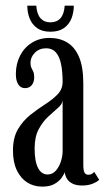

<svg xmlns="http://www.w3.org/2000/svg" viewBox="-20 -666 382 696"><path d="M133 10.5Q102.5 10.5 78.8 -4.5Q55 -19.5 41 -48.8Q27 -78 27 -120.5Q27 -167 45.2 -197.8Q63.5 -228.5 90.2 -249.8Q117 -271 144 -288.2Q171 -305.5 189 -324.2Q207 -343 207 -369.5Q207 -407 201.2 -434.2Q195.5 -461.5 182.5 -476.2Q169.5 -491 147.5 -491Q122.5 -491 106.5 -475Q90.5 -459 90.5 -438Q90.5 -427 94 -420Q97.5 -413 100.8 -405.8Q104 -398.5 104 -386Q104 -368.5 95.2 -357.5Q86.5 -346.5 70.5 -346.5Q55 -346.5 46.2 -360Q37.5 -373.5 37.5 -397.5Q37.5 -434.5 52.8 -464.2Q68 -494 95.8 -511.2Q123.5 -528.5 159.5 -528.5Q196.5 -528.5 224 -511.8Q251.5 -495 266.8 -458.8Q282 -422.5 282 -363V-69Q282 -47.5 286.5 -40Q291 -32.5 300 -32.5Q308.5 -32.5 313.8 -36.2Q319 -40 321.5 -43L339.5 -14.5Q333 -7 316.2 -0.2Q299.5 6.5 278 6.5Q257 6.5 243.2 -0.2Q229.5 -7 222.8 -18Q216 -29 214.5 -42Q212 -33.5 203 -21Q194 -8.5 177.2 1Q160.5 10.5 133 10.5ZM152.5 -33.5Q170.5 -33.5 182.8 -47.8Q195 -62 201 -81.5Q207 -101 207 -117V-302.5Q206 -288.5 190.2 -275Q174.5 -261.5 155 -243.5Q135.5 -225.5 120.5 -198Q105.5 -170.5 105.5 -127.5Q105.5 -81.5 117.8 -57.5Q130 -33.5 152.5 -33.5ZM162.5 -551Q133 -551 114.5 -564.2Q96 -577.5 87.5 -599Q79 -620.5 79 -645.5H111.5Q113.5 -615 126.8 -600Q140 -585 162.5 -585Q186 -585 199.2 -600Q212.5 -615 214.5 -645.5H247.5Q247.5 -620.5 239 -599Q230.5 -577.5 211.8 -564.2Q193 -551 162.5 -551Z"/></svg>

Font: Imbue Thin 10pt
Style: Regular
Weight: 400
Version: Version 1.102